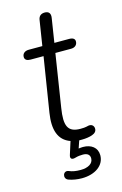

<svg xmlns="http://www.w3.org/2000/svg" viewBox="-126 -696 596 941"><g transform="rotate(-15 171.5 -225.0)"><path d="M218 8C236 8 257 5 270 0C284 -5 295 -14 293 -31C291 -44 281 -52 266 -50C257 -49 254 -45 224 -45C159 -45 145 -81 159 -168L201 -436H281C300 -436 313 -447 313 -465C313 -478 303 -485 284 -485H209L228 -606C232 -629 222 -641 202 -641C183 -641 171 -632 168 -612L148 -485H79C60 -485 46 -475 46 -457C46 -443 57 -436 75 -436H141L97 -160C84 -78 101 -21 161 0L141 63C137 75 138 79 142 84C147 88 154 88 164 85C177 81 191 80 202 80C225 80 237 90 237 108C237 135 210 150 173 150C149 150 131 147 115 140C87 128 74 170 102 180C121 187 145 191 168 191C235 191 284 157 284 105C284 66 254 44 212 44C205 44 198 45 190 46L203 8Z"/></g></svg>

Font: SN Pro Light
Style: Italic
Weight: 300
Italic angle: -8.99998°
Designer: Tobias Whetton
Foundry: Supernotes
Version: Version 1.001;Glyphs 3.2 (3249)